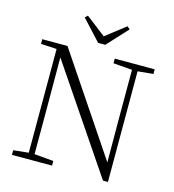

<svg xmlns="http://www.w3.org/2000/svg" viewBox="-133 -1042 1053 1161"><g transform="rotate(15 394.0 -462.0)"><path d="M273 -932 257 -917 375 -789H420L538 -917L521 -932L374 -818H421ZM47 0H298V-29L172 -40H153L47 -29ZM142 0H178V-343L177 -701H142ZM497 -694 624 -684H642L747 -694V-723H497ZM619 8H650V-723H615V-373L616 -74L633 -80L201 -723H43V-694L147 -688L167 -658L169 -657Z"/></g></svg>

Font: Source Han Serif TW VF
Style: Regular
Weight: 250
Designer: Ryoko NISHIZUKA 西塚涼子 (kana & ideographs); Frank Grießhammer (Latin, Greek & Cyrillic); Wenlong ZHANG 张文龙 (bopomofo); San
Foundry: Adobe
Version: Version 2.002;hotconv 1.1.0;makeotfexe 2.6.0